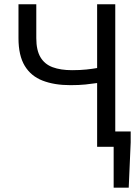

<svg xmlns="http://www.w3.org/2000/svg" viewBox="-20 -676 640 884"><path d="M427.2 0V-293.7Q403.1 -290.1 373.6 -287Q344 -283.9 304 -283.9Q230 -283.9 176.2 -304.8Q122.4 -325.6 93.8 -373.1Q65.1 -420.6 65.1 -500.3V-656.3H147.1V-500.3Q147.1 -444.8 166.4 -412.4Q185.7 -380 222.5 -366.5Q259.3 -352.9 311.8 -352.9Q349.4 -352.9 378 -356Q406.6 -359.1 427.2 -362.8V-656.3H510.7V0ZM503.3 188V0H463.9V-70.7H581.7V-20.8L572.7 188Z"/></svg>

Font: Source Code Pro ExtraLight
Style: Regular
Weight: 200
Monospace: yes
Designer: Paul D. Hunt, Teo Tuominen
Foundry: Adobe
Version: Version 1.026;hotconv 1.1.0;makeotfexe 2.6.0